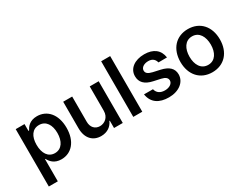

<svg xmlns="http://www.w3.org/2000/svg" viewBox="-85 -1348 2793 2174"><g transform="rotate(-30 1312.0 -261.0)"><path d="M68.5 204.5H186.1V-85.6H191.8C211.6 -47.9 252.1 9.9 348.7 9.9C479.4 9.9 575.3 -93.8 575.3 -271.7C575.3 -451.3 477.3 -552.6 348.4 -552.6C249.3 -552.6 211.3 -492.9 191.8 -456.3H183.6V-545.5H68.5ZM183.9 -272.7C183.9 -382.5 231.5 -454.5 319.2 -454.5C409.8 -454.5 456 -377.5 456 -272.7C456 -166.9 409.1 -87.7 319.2 -87.7C232.2 -87.7 183.9 -162.3 183.9 -272.7Z M1036.2 -227.6C1036.2 -139.9 972.3 -97.3 913.7 -97.3C850.1 -97.3 806.8 -142.8 806.8 -214.8V-545.5H689.3V-198.5C689.6 -65.3 763.8 7.1 869.7 7.1C951.7 7.1 1008.5 -36.2 1033.4 -95.9H1039.1V0H1153.4V-545.5H1036.2Z M1408.4 -727.3H1290.8V0H1408.4Z M1846.2 -391.7 1958.1 -392.4C1943.5 -495.4 1870.7 -552.6 1750.7 -552.6C1625.4 -552.6 1536.9 -487.6 1537.3 -388.8C1536.9 -310.4 1584.9 -258.5 1688.6 -236.5L1780.9 -216.3C1832.4 -204.9 1856.2 -183.2 1856.5 -150.6C1856.2 -111.2 1813.6 -80.3 1753.2 -80.3C1692.8 -80.3 1653.1 -106.9 1640.3 -159.8L1523.4 -160.2C1541.5 -43.3 1626.4 11 1753.9 11C1882.8 11 1976.6 -59.7 1976.9 -160.5C1976.6 -237.9 1927.2 -285.5 1825.6 -308.2L1735.4 -328.1C1677.9 -341.6 1654.1 -361.2 1654.1 -395.2C1654.1 -435 1697.1 -462.7 1752.1 -462.7C1811.8 -462.7 1836.3 -429.3 1846.2 -391.7Z M2321.7 11C2478.3 11 2579.5 -101.6 2579.5 -270.2C2579.5 -440 2478.3 -552.6 2321.7 -552.6C2165.1 -552.6 2063.9 -440 2063.9 -270.2C2063.9 -101.6 2165.1 11 2321.7 11ZM2182.5 -270.6C2182.5 -372.9 2228 -457.4 2322.1 -457.4C2415.5 -457.4 2460.9 -372.9 2460.9 -270.6C2460.9 -168.7 2415.5 -85.2 2322.1 -85.2C2228 -85.2 2182.5 -168.7 2182.5 -270.6Z"/></g></svg>

Font: Magic Ui Pro Semi Bold
Style: Regular
Weight: 600
Designer: Stefan Endress, Andreas Faust
Version: Version 1.000;FEAKit 1.0